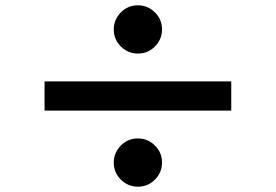

<svg xmlns="http://www.w3.org/2000/svg" viewBox="-20 -742 1040 724"><path d="M500 -722Q537 -722 564 -695.5Q591 -669 591 -631Q591 -594 564.5 -567Q538 -540 500 -540Q463 -540 436 -566.5Q409 -593 409 -631Q409 -668 435.5 -695Q462 -722 500 -722ZM852 -435V-325H148V-435ZM500 -220Q537 -220 564 -193.5Q591 -167 591 -129Q591 -92 564.5 -65Q538 -38 500 -38Q463 -38 436 -64.5Q409 -91 409 -129Q409 -166 435.5 -193Q462 -220 500 -220Z"/></svg>

Font: Noto Sans SC Thin ExtraBold
Style: Regular
Weight: 800
Version: Version 2.004-H2;hotconv 1.0.118;makeotfexe 2.5.65603